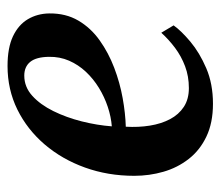

<svg xmlns="http://www.w3.org/2000/svg" viewBox="-58 -530 598 522"><g transform="rotate(-90 241.0 -269.0)"><path d="M433 -96Q418.5 -75.5 388.8 -50.5Q359 -25.5 316.5 -7.2Q274 11 220 11Q168 11 130.8 -6.8Q93.5 -24.5 69.8 -55Q46 -85.5 35 -123.8Q24 -162 24 -203Q24 -274.5 46.5 -337Q69 -399.5 109.5 -446.8Q150 -494 204.2 -520.8Q258.5 -547.5 322.5 -547.5Q372 -547.5 403.2 -532.8Q434.5 -518 449.8 -492.2Q465 -466.5 465.5 -434Q466 -389 446 -355Q426 -321 392.2 -297Q358.5 -273 317.8 -257.5Q277 -242 235.2 -234.5Q193.5 -227 157.5 -226Q155.5 -191.5 160.5 -160.5Q165.5 -129.5 178 -105.8Q190.5 -82 211.5 -68.2Q232.5 -54.5 262.5 -54.5Q294.5 -54.5 321.8 -64.8Q349 -75 372 -92.2Q395 -109.5 413 -129.5ZM296.5 -502Q265.5 -502 241.5 -480.2Q217.5 -458.5 200 -423Q182.5 -387.5 172 -345.8Q161.5 -304 158.5 -264Q184.5 -266 211.5 -275Q238.5 -284 263 -299Q287.5 -314 306.8 -334.5Q326 -355 337 -380.2Q348 -405.5 347.5 -435Q347 -469.5 333.8 -485.8Q320.5 -502 296.5 -502Z"/></g></svg>

Font: Merriweather 72pt SemiBold
Style: Italic
Weight: 600
Italic angle: -7.8°
Version: Version 2.101